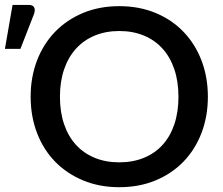

<svg xmlns="http://www.w3.org/2000/svg" viewBox="-83 -753 906 780"><path d="M761.5 -360C761.5 -413.3 752.8 -462.5 735.5 -507.5C718.2 -552.5 693.8 -591.3 662.2 -624C630.8 -656.7 592.9 -682.2 548.8 -700.5C504.6 -718.8 455.5 -728 401.5 -728C347.8 -728 298.9 -718.8 254.8 -700.5C210.6 -682.2 172.7 -656.7 141 -624C109.3 -591.3 84.8 -552.5 67.5 -507.5C50.2 -462.5 41.5 -413.3 41.5 -360C41.5 -306.7 50.2 -257.5 67.5 -212.5C84.8 -167.5 109.3 -128.8 141 -96.2C172.7 -63.8 210.6 -38.3 254.8 -20C298.9 -1.7 347.8 7.5 401.5 7.5C455.5 7.5 504.6 -1.7 548.8 -20C592.9 -38.3 630.8 -63.8 662.2 -96.2C693.8 -128.8 718.2 -167.5 735.5 -212.5C752.8 -257.5 761.5 -306.7 761.5 -360ZM642 -360C642 -318.3 636.4 -281 625.2 -248C614.1 -215 598.1 -187.1 577.2 -164.2C556.4 -141.4 531.2 -123.9 501.5 -111.8C471.8 -99.6 438.5 -93.5 401.5 -93.5C364.8 -93.5 331.7 -99.6 302 -111.8C272.3 -123.9 247 -141.4 226 -164.2C205 -187.1 188.8 -215 177.5 -248C166.2 -281 160.5 -318.3 160.5 -360C160.5 -401.3 166.2 -438.5 177.5 -471.5C188.8 -504.5 205 -532.5 226 -555.5C247 -578.5 272.3 -596.2 302 -608.5C331.7 -620.8 364.8 -627 401.5 -627C438.5 -627 471.8 -620.8 501.5 -608.5C531.2 -596.2 556.4 -578.5 577.2 -555.5C598.1 -532.5 614.1 -504.5 625.2 -471.5C636.4 -438.5 642 -401.3 642 -360ZM-63 -554.5H0L55.5 -697C59.2 -708 59.2 -716.8 55.5 -723.2C51.8 -729.8 44.8 -733 34.5 -733H-32Z"/></svg>

Font: Lato Semibold
Style: Regular
Weight: 600
Designer: Lukasz Dziedzic
Foundry: tyPoland Lukasz Dziedzic
Version: Version 2.006; 2014-01-15